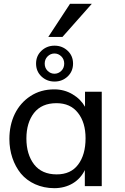

<svg xmlns="http://www.w3.org/2000/svg" viewBox="-20 -988 662 1019"><path d="M269.5 -555.2C297.4 -555.2 320.3 -564.5 339.4 -582.5C358.4 -600.6 367.7 -623.5 367.7 -650.4C367.7 -677.7 358.4 -700.2 339.4 -718.3C320.3 -736.3 297.4 -745.6 269.5 -745.6C241.7 -745.6 218.8 -736.3 199.7 -718.3C180.7 -700.2 171.4 -677.7 171.4 -650.4C171.4 -623.5 180.7 -600.6 199.7 -582.5C218.8 -564.5 241.7 -555.2 269.5 -555.2ZM269 -596.7C254.9 -596.7 242.7 -602.1 232.4 -612.3C222.2 -622.6 217.3 -635.3 217.3 -650.4C217.3 -665.5 222.2 -678.2 232.4 -688.5C242.7 -698.7 254.9 -704.1 269 -704.1C283.2 -704.1 295.4 -698.7 305.7 -688.5C315.9 -678.2 320.8 -665.5 320.8 -650.4C320.8 -635.3 315.9 -622.6 305.7 -612.3C295.4 -602.1 283.2 -596.7 269 -596.7ZM311.5 -792 467.3 -967.8H351.6L236.3 -792ZM280.8 -62.5C228.5 -62.5 188.5 -80.1 161.1 -115.2C133.8 -150.9 120.1 -196.8 120.1 -252.9C120.1 -309.1 133.8 -354 160.6 -388.7C188 -423.3 227.5 -440.4 279.8 -440.4C329.1 -440.4 367.2 -423.3 394 -388.7C420.9 -354.5 434.1 -309.6 434.1 -254.4C434.1 -195.8 420.9 -148.9 394.5 -114.3C368.7 -79.6 330.6 -62.5 280.8 -62.5ZM268.1 10.7C342.3 10.7 401.4 -25.4 430.2 -85.4V0H520V-501H431.2V-421.4C416 -448.2 394 -470.7 364.7 -487.8C335.9 -504.9 303.7 -513.7 268.1 -513.7C220.2 -513.7 178.2 -502 141.6 -478C68.8 -430.7 29.8 -348.1 29.8 -250.5C29.8 -179.7 51.8 -115.2 90.8 -66.9C130.4 -19.5 193.4 10.7 268.1 10.7Z"/></svg>

Font: Ride
Style: Regular
Weight: 400
Version: Version 3.000